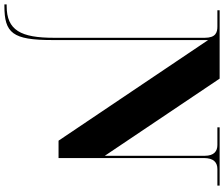

<svg xmlns="http://www.w3.org/2000/svg" viewBox="-96 -662 994 851"><g transform="rotate(90 400.5 -237.0)"><path d="M-5 240H2C122 240 153 204 153 28V-663L599 0H676V-644C676 -687 695 -704 725 -704H798V-714H540V-704H618C645 -704 666 -690 666 -648V-205L324 -714H21V-704H93C119 -704 143 -697 143 -648V20C143 167 110 230 2 230H-5Z"/></g></svg>

Font: Noto Serif Display Black
Style: Regular
Weight: 900
Designer: Monotype Design Team
Foundry: Monotype Imaging Inc.
Version: Version 2.009